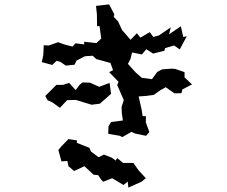

<svg xmlns="http://www.w3.org/2000/svg" viewBox="-20 -810 1040 878"><path d="M488 -252 476 -232 475 -198 528 -189 539 -183 581 -207 599 -199 648 -189 663 -206 647 -250V-279H632L628 -307L614 -369L644 -371L683 -376L714 -398L738 -411L778 -383L810 -384L814 -401L858 -424L824 -456V-480L781 -495L765 -496L722 -493L699 -481L675 -448L629 -454L602 -477L565 -518L577 -541L584 -570L629 -561L649 -585L680 -565L732 -578L735 -590L776 -602L802 -584L834 -644L818 -641L807 -690L753 -653L761 -685L707 -648L681 -641L665 -663L622 -638L606 -658L577 -628L538 -673L520 -712L500 -733L503 -744L479 -790L419 -783L423 -746L424 -690L435 -691L443 -634L421 -613L365 -619V-607L325 -612L312 -597L273 -607L246 -617L203 -602L180 -603L178 -558L171 -526L219 -513L239 -532L256 -527L281 -510L321 -514L330 -533L369 -553L404 -555L420 -540L485 -522L497 -489L479 -480L522 -436L516 -421L527 -396L546 -352L536 -321L537 -293L542 -259ZM187 -371 198 -351 219 -342 254 -317 287 -352 327 -353 399 -331 437 -336 488 -381 481 -431 434 -413 391 -432 357 -433 343 -421 326 -398 296 -431 268 -422H238ZM247 -124 261 -72 288 -74 293 -50 319 -28 366 -50 408 -11 429 -9 443 12 452 21 493 5 545 36 564 20 567 48 627 21 647 5 613 -32 590 -65H543L516 -87L509 -76L491 -89L455 -103L431 -91L396 -117L389 -134L331 -157L332 -168L293 -174L260 -140Z"/></svg>

Font: チョークS
Style: Regular
Weight: 400
Designer: [Stick] Fontworks Inc.
Foundry: [Stick] Fontworks Inc.
Version: Version 1.200;FEAKit 1.0